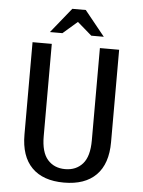

<svg xmlns="http://www.w3.org/2000/svg" viewBox="-60 -937 739 994"><g transform="rotate(5 310.0 -440.0)"><path d="M85 0ZM310 -60Q367 -60 401 -98.5Q435 -137 435 -220V-700H535V-220Q535 -107 477 -48.5Q419 10 310 10Q201 10 143 -48.5Q85 -107 85 -220V-700H185V-220Q185 -137 219 -98.5Q253 -60 310 -60ZM345 -890 450 -760H385L310 -825L235 -760H170L275 -890Z"/></g></svg>

Font: Scada
Style: Regular
Weight: 400
Designer: Jovanny Lemonad
Foundry: Jovanny Lemonad
Version: Version 3.005; ttfautohint (v0.91) -l 8 -r 50 -G 200 -x 0 -w